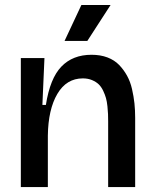

<svg xmlns="http://www.w3.org/2000/svg" viewBox="-20 -754 622 774"><path d="M332 -588.9H240.2L308.1 -733.9H425.8ZM64 0V-297.9V-520H159.2L150.9 -331.1H165Q181.6 -438 227.5 -485.6Q273.4 -533.2 349.1 -533.2Q384.8 -533.2 413.1 -522.5Q441.4 -511.7 460.2 -492.2Q479 -472.7 492.2 -448.7Q505.4 -424.8 512.2 -395Q519 -365.2 522 -337.4Q524.9 -309.6 524.9 -278.8V0H416V-265.1Q416 -281.7 415.5 -293.9Q415 -306.2 413.1 -325.4Q411.1 -344.7 407.2 -358.6Q403.3 -372.6 395.8 -388.4Q388.2 -404.3 377.7 -414.3Q367.2 -424.3 350.8 -431.2Q334.5 -438 314 -438Q248 -438 211.2 -375.5Q174.3 -313 172.9 -207V0Z"/></svg>

Font: Bricolage Grotesque Medium
Style: Regular
Weight: 500
Designer: Mathieu Triay
Foundry: Atelier Triay
Version: Version 1.000;gftools[0.9.30]